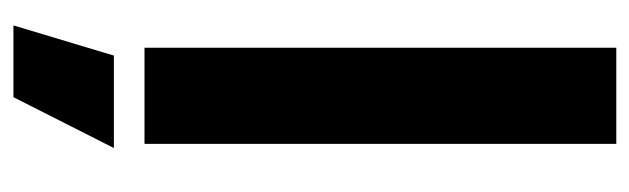

<svg xmlns="http://www.w3.org/2000/svg" viewBox="-354 -406 960 293"><g transform="rotate(90 126.5 -260.0)"><path d="M53.3 -720H200V0H53.3ZM65.3 46.7H206.4L128.8 200H19.3Z"/></g></svg>

Font: Oak Sans Light
Style: Regular
Weight: 400
Designer: Erik Kennedy, Walven
Foundry: Erik Kennedy, Walven
Version: Version 1.100;Glyphs 3.1.2 (3151)